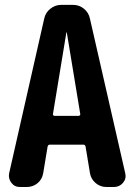

<svg xmlns="http://www.w3.org/2000/svg" viewBox="-20 -750 540 770"><path d="M199.2 -285.2H294.9Q297.9 -285.2 300.3 -287.6Q302.7 -290 301.8 -293L248 -619.1Q248 -620.1 247.1 -620.1Q246.1 -620.1 246.1 -619.1L192.4 -293Q191.4 -290 193.8 -287.6Q196.3 -285.2 199.2 -285.2ZM340.8 -674.8 482.4 -54.7Q487.3 -33.2 473.1 -16.6Q459 0 436.5 0H407.2Q381.8 0 363.3 -16.1Q344.7 -32.2 340.8 -55.7L323.2 -162.1Q321.3 -169.9 314.5 -169.9H179.7Q172.9 -169.9 170.9 -162.1L153.3 -55.7Q149.4 -31.2 130.9 -15.6Q112.3 0 86.9 0H60.5Q38.1 0 25.4 -17.1Q12.7 -34.2 16.6 -54.7L157.2 -674.8Q162.1 -699.2 181.6 -714.8Q201.2 -730.5 225.6 -730.5H272.5Q297.9 -730.5 316.9 -714.8Q335.9 -699.2 340.8 -674.8Z"/></svg>

Font: Rounded Mgen+ 2m bold
Style: Bold
Weight: 700
Designer: [Source Han Sans]
Ryoko NISHIZUKA  (kana & ideographs); Paul D. Hunt (Latin, Greek & Cyrillic); Wenlong ZHANG  (bopomofo
Version: Version 1.059.20150602